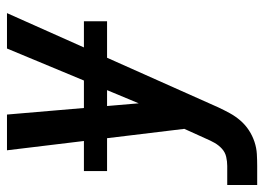

<svg xmlns="http://www.w3.org/2000/svg" viewBox="-150 -434 775 564"><g transform="rotate(-90 238.0 -152.5)"><path d="M-24 215V127H32Q45 127 58.5 124Q72 121 82.5 111.5Q93 102 100 89.5Q107 77 112 65L141 1L78 -520H183L216 -133L377 -520H481L204 101Q196 118 187 134.5Q178 151 165.5 165.5Q153 180 137 190.5Q121 201 103 207Q85 213 67 214Q49 215 32 215ZM17 -226V-294H457V-226Z"/></g></svg>

Font: Iosevka SS04 Semibold Oblique
Style: Regular
Weight: 600
Italic angle: -9°
Monospace: yes
Designer: Belleve Invis
Foundry: Belleve Invis
Version: Version 19.0.0; ttfautohint (v1.8.4)